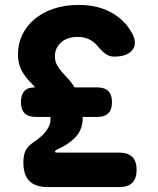

<svg xmlns="http://www.w3.org/2000/svg" viewBox="-20 -760 640 780"><path d="M465 0H175Q124 0 99.5 -24.5Q75 -49 75 -100Q75 -130 84 -148.5Q93 -167 119 -184Q132 -193 144 -203Q156 -213 165 -224.5Q174 -236 179.5 -248.5Q185 -261 185 -274V-280Q185 -282 184 -285H125Q95 -285 80 -300Q65 -315 65 -345Q65 -374 78.5 -389.5Q92 -405 120 -405H123Q110 -419 97.5 -432.5Q85 -446 75 -461.5Q65 -477 59 -496Q53 -515 53 -540Q53 -582 70.5 -618.5Q88 -655 120 -682Q152 -709 197.5 -724.5Q243 -740 300 -740Q376 -740 431.5 -709.5Q487 -679 516 -626Q539 -584 518 -557Q497 -530 443 -530Q426 -530 410.5 -540Q395 -550 374 -576Q361 -591 341.5 -600.5Q322 -610 296 -610Q252 -610 227.5 -587Q203 -564 203 -532Q203 -512 211 -497Q219 -482 231 -468Q243 -454 257 -439.5Q271 -425 283 -405H375Q405 -405 420 -390Q435 -375 435 -345Q435 -315 420 -300Q405 -285 375 -285H315Q316 -282 316 -279V-273Q313 -228 283 -199Q253 -170 213 -153Q207 -151 204 -146Q203 -144 203 -143Q204 -140 215 -140H465Q500 -140 517.5 -122.5Q535 -105 535 -70Q535 -35 517.5 -17.5Q500 0 465 0Z"/></svg>

Font: Maple Mono ExtraBold
Style: Regular
Weight: 800
Monospace: yes
Designer: subframe7536
Version: Version 7.000